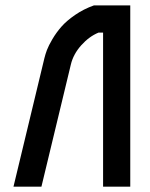

<svg xmlns="http://www.w3.org/2000/svg" viewBox="-20 -704 565 724"><path d="M147.5 -484.9Q150.9 -499 157 -515.4Q163.1 -531.7 177.7 -556.6Q192.4 -581.5 211.7 -603.5Q231 -625.5 263.2 -647.7Q295.4 -669.9 334 -683.6H471.2V0H368.7V-581.1H351.6Q315.9 -566.4 286.1 -533Q256.3 -499.5 247.1 -460.4L136.2 0H30.8Z"/></svg>

Font: Anka/Coder Condensed
Style: Bold
Weight: 700
Width: 4
Monospace: yes
Version: Version 001.100